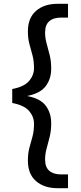

<svg xmlns="http://www.w3.org/2000/svg" viewBox="-20 -831 425 1005"><path d="M281 154Q211 154 168.5 117Q126 80 126 10Q126 -29 134 -58Q142 -87 150 -116Q158 -145 158 -183Q158 -220 132.5 -250Q107 -280 44 -292V-365Q107 -377 132.5 -407.5Q158 -438 158 -474Q158 -512 150 -541.5Q142 -571 134 -600.5Q126 -630 126 -667Q126 -737 168.5 -774Q211 -811 281 -811H336V-739H301Q260 -739 238 -720Q216 -701 216 -660Q216 -632 224 -603.5Q232 -575 240 -543Q248 -511 248 -471Q248 -419 220 -381Q192 -343 124 -329V-328Q192 -315 220 -277Q248 -239 248 -186Q248 -147 240 -114.5Q232 -82 224 -53.5Q216 -25 216 3Q216 44 238 63Q260 82 301 82H336V154Z"/></svg>

Font: Host Grotesk Light
Style: Regular
Weight: 400
Version: Version 1.003